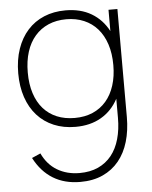

<svg xmlns="http://www.w3.org/2000/svg" viewBox="-56 -601 713 903"><g transform="rotate(-5 300.5 -150.0)"><path d="M287 -555Q358 -555 409 -524.8Q460 -494.5 489 -439.5V-540H531V-30Q531 33.5 515.5 86Q500 138.5 469.2 176Q438.5 213.5 393 234.2Q347.5 255 287 255Q213 255 158.5 221.8Q104 188.5 70 123L111 105Q136 158.5 181.8 185.8Q227.5 213 287 213Q337 213 374.8 195.8Q412.5 178.5 438 146.8Q463.5 115 476.2 70Q489 25 489 -30V-120Q459.5 -64.5 408.2 -34.8Q357 -5 287 -5Q230.5 -5 184.8 -24.2Q139 -43.5 106.8 -79.2Q74.5 -115 57.2 -165.8Q40 -216.5 40 -279Q40 -343 57.8 -394.2Q75.5 -445.5 107.8 -481.2Q140 -517 185.5 -536Q231 -555 287 -555ZM287 -47Q334.5 -47 372 -63.2Q409.5 -79.5 435.5 -109.8Q461.5 -140 475.2 -183Q489 -226 489 -279Q489 -334 474.8 -377.5Q460.5 -421 434.2 -451Q408 -481 370.5 -497Q333 -513 287 -513Q240 -513 202.5 -496.8Q165 -480.5 138.8 -450.2Q112.5 -420 98.8 -376.8Q85 -333.5 85 -279Q85 -224 99 -180.8Q113 -137.5 139.2 -107.8Q165.5 -78 202.8 -62.5Q240 -47 287 -47Z"/></g></svg>

Font: Vela Sans ExtLt
Style: Regular
Weight: 200
Designer: Principal design: Mikhail Sharanda - project Manrope.
Design modification: Ravid Balaliev
Foundry: Mikhail Sharanda
Version: Version 1.001